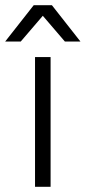

<svg xmlns="http://www.w3.org/2000/svg" viewBox="-60 -720 330 740"><path d="M75 0V-500H135V0ZM70 -700H140L250 -560H190ZM140 -700 20 -560H-40L70 -700Z"/></svg>

Font: Epunda Slab Light
Style: Regular
Weight: 300
Designer: Simon Atzbach
Foundry: typofactur
Version: Version 1.102